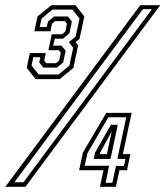

<svg xmlns="http://www.w3.org/2000/svg" viewBox="-42 -720 637 740"><path d="M95 -415 61 -458.5 73 -515.5H134.5L128.5 -486.5L136 -476.5H174L186 -486.5L192.5 -517L184.5 -526.5H144.5L157.5 -588H197.5L210 -599L216 -628.5L208 -638.5H170L158.5 -628.5L152.5 -599.5H90.5L102.5 -656.5L156 -700H249L283 -656.5L264.5 -570L249.5 -557.5L259 -544.5L241 -458.5L188 -415ZM107 -433H184L225.5 -467.5L240 -536L223.5 -557.5L249.5 -579L264.5 -648.5L237 -683H160L118.5 -648.5L111 -616H138L143 -637L166.5 -656.5H219.5L235 -637L225.5 -591.5L201 -571H169L163 -544H195L211 -524.5L201.5 -479.5L177.5 -459.5H125L109 -479.5L113.5 -499.5H86.5L79.5 -467.5ZM-21.5 0 498.5 -700H575.5L56 0ZM13.5 -17.5H48.5L543.5 -684.5H508.5ZM343 0 357 -64H263L277.5 -132L367.5 -285H465.5L431.5 -126H460.5L447.5 -64H418.5L404.5 0ZM343 -126H370L389.5 -218H391L344.5 -132.5ZM365 -15.5H391L405 -80.5H436L441.5 -107.5H410.5L444.5 -268H375.5L295 -129.5L284.5 -81H378.5ZM319.5 -107.5 324.5 -132 385.5 -239H412L384 -107.5Z"/></svg>

Font: Tourney
Style: Italic
Weight: 400
Italic angle: -12°
Version: Version 1.015